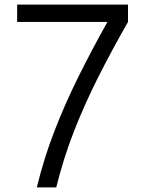

<svg xmlns="http://www.w3.org/2000/svg" viewBox="-20 -820 640 840"><path d="M141 0Q172 -127 217.5 -245Q263 -363 321.5 -481Q380 -599 450 -724H55V-800H540V-724Q468 -598 409 -481Q350 -364 304 -246.5Q258 -129 226 0Z"/></svg>

Font: Victor Mono Thin Medium
Style: Regular
Weight: 500
Monospace: yes
Version: Version 1.561;gftools[0.9.30]